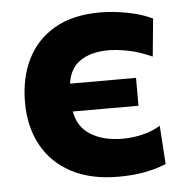

<svg xmlns="http://www.w3.org/2000/svg" viewBox="-43 -554 583 607"><g transform="rotate(-5 248.0 -251.0)"><path d="M309 11Q221 11 159.8 -21.8Q98.5 -54.5 66.8 -113Q35 -171.5 35 -248.5Q35 -326 64.2 -385.2Q93.5 -444.5 151.5 -478Q209.5 -511.5 296 -511.5Q338 -511.5 384 -502.5Q430 -493.5 461.5 -477.5L450 -358Q405.5 -377.5 370.8 -383.8Q336 -390 312 -390Q257 -390 222.8 -367Q188.5 -344 182 -295.5H391.5V-207H183Q192 -156.5 232.5 -132Q273 -107.5 332.5 -107.5Q364.5 -107.5 395.2 -114.8Q426 -122 453 -138L461 -16Q434.5 -4.5 396.8 3.2Q359 11 309 11Z"/></g></svg>

Font: Heraclito
Style: Bold
Weight: 700
Designer: Kostas Bartsokas (font) & Cristiano Sobral (main changes)
Foundry: Kostas Bartsokas (font) & Cristiano Sobral (main changes)
Version: Version 1.00;July 8, 2020;FontCreator 13.0.0.2655 64-bit